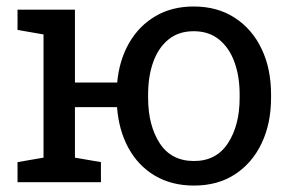

<svg xmlns="http://www.w3.org/2000/svg" viewBox="-20 -558 902 588"><path d="M574.2 10.3Q505.4 10.3 454.3 -20Q403.3 -50.3 373.5 -104.5Q343.8 -158.7 338.4 -230H209.5V-75.2L289.1 -61.5V0H33.7V-61.5L113.3 -75.2V-452.6L33.7 -466.3V-528.3H209.5V-305.2H338.9Q345.2 -374 375.5 -426.5Q405.8 -479 456.1 -508.5Q506.3 -538.1 573.2 -538.1Q646 -538.1 699.2 -503.4Q752.4 -468.8 781.2 -408.2Q810.1 -347.7 810.1 -269V-258.3Q810.1 -179.7 781.2 -119.1Q752.4 -58.6 699.7 -24.2Q647 10.3 574.2 10.3ZM574.2 -64.9Q642.6 -64.9 678.2 -119.6Q713.9 -174.3 713.9 -258.3V-269Q713.9 -324.2 698 -367.9Q682.1 -411.6 650.9 -437Q619.6 -462.4 573.2 -462.4Q526.9 -462.4 495.8 -437Q464.8 -411.6 449.2 -367.9Q433.6 -324.2 433.6 -269V-258.3Q433.6 -174.3 469 -119.6Q504.4 -64.9 574.2 -64.9Z"/></svg>

Font: Roboto Slab
Style: Regular
Weight: 400
Designer: Google
Version: Version 2.000; ttfautohint (v1.8.1.43-b0c9)